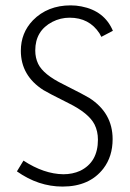

<svg xmlns="http://www.w3.org/2000/svg" viewBox="-20 -687 485 715"><path d="M399.4 -168.9Q399.4 -266.6 312.5 -322.3Q298.8 -331.1 215.8 -373Q141.6 -409.2 122.1 -449.2Q111.3 -471.7 111.3 -499Q111.3 -572.3 174.8 -605.5Q205.1 -621.1 239.3 -621.1Q312.5 -621.1 350.6 -562.5Q354.5 -555.7 357.4 -549.8L400.4 -572.3Q369.1 -646.5 283.2 -663.1Q263.7 -667 243.2 -667Q157.2 -667 102.5 -611.3Q57.6 -564.5 57.6 -498Q57.6 -405.3 141.6 -351.6Q155.3 -342.8 235.4 -302.7Q310.5 -265.6 332 -223.6Q344.7 -198.2 344.7 -167Q344.7 -83 278.3 -50.8Q250 -38.1 215.8 -38.1Q143.6 -39.1 67.4 -88.9L43 -48.8Q123 7.8 212.9 7.8Q313.5 7.8 365.2 -59.6Q399.4 -104.5 399.4 -168.9Z"/></svg>

Font: Yaldevi Colombo Light
Style: Regular
Weight: 300
Designer: Sol Matas, Denzil Rajitha, Kosala Senevirathne and Pathum Egodawatta
Foundry: Mooniak
Version: Version 1.020 ; ttfautohint (v1.6)